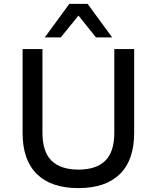

<svg xmlns="http://www.w3.org/2000/svg" viewBox="-20 -957 806 986"><path d="M383 9Q243 9 169.5 -63Q96 -135 96 -275V-705H198V-276Q198 -177 245 -131.5Q292 -86 383 -86Q474 -86 520.5 -131.5Q567 -177 567 -276V-705H669V-275Q669 -135 595.5 -63Q522 9 383 9ZM210 -765 336 -937H430L556 -765H473L383 -877L292 -765Z"/></svg>

Font: Nunito Sans 12pt ExtraLight 7pt Medium
Style: Regular
Weight: 500
Version: Version 3.101;gftools[0.9.27]